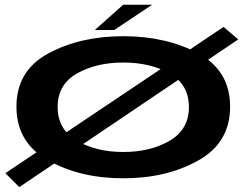

<svg xmlns="http://www.w3.org/2000/svg" viewBox="-20 -744 1059 806"><path d="M2.5 -17 61 41.5 980 -578.5 918.5 -631ZM497.5 4.5Q678.5 4.5 812.2 -70.2Q946 -145 946 -296Q946 -447.5 812.2 -519.8Q678.5 -592 497.5 -592Q317 -592 183 -519.8Q49 -447.5 49 -296Q49 -145 183 -70.2Q317 4.5 497.5 4.5ZM497.5 -106Q384 -106 303 -153.2Q222 -200.5 222 -294.5Q222 -389.5 303 -435.5Q384 -481.5 497.5 -481.5Q611.5 -481.5 692.2 -435.5Q773 -389.5 773 -294.5Q773 -200.5 692.2 -153.2Q611.5 -106 497.5 -106ZM378 -618H459.5L618.5 -724H497Z"/></svg>

Font: Anybody ExtraExpanded SemiBold
Style: Regular
Weight: 600
Width: 8
Version: Version 1.113;gftools[0.9.25]